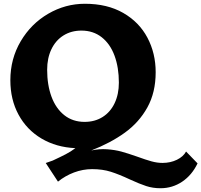

<svg xmlns="http://www.w3.org/2000/svg" viewBox="-20 -780 1070 1020"><path d="M670.5 173.5Q613 146.5 568.8 132.5Q524.5 118.5 469.5 118.5Q420.5 118.5 373.2 136.2Q326 154 288 185L223 86Q235.5 82 260 73Q301 54 329 39.5Q357 25 380.5 7Q279 2.5 200.5 -44Q122 -90.5 78.5 -170.8Q35 -251 35 -354Q35 -467.5 90 -560.8Q145 -654 236.2 -707Q327.5 -760 431 -760Q550 -760 634.8 -711.2Q719.5 -662.5 763.2 -579.8Q807 -497 807 -396Q807 -289 763 -209.5Q719 -130 643.2 -75.2Q567.5 -20.5 464.5 19.5Q507.5 10 549 13Q590.5 16 624.5 25.2Q658.5 34.5 708.5 52Q755 69 785 77.2Q815 85.5 843 85.5Q885.5 85.5 919.8 68.8Q954 52 968.5 25L1029.5 88Q999.5 150.5 947.8 185.2Q896 220 832.5 220Q792 220 756.8 208.5Q721.5 197 670.5 173.5ZM611.5 -341Q611.5 -421.5 588.5 -484Q565.5 -546.5 520.5 -582Q475.5 -617.5 412.5 -617.5Q358.5 -617.5 317 -591.5Q275.5 -565.5 253 -518.2Q230.5 -471 230.5 -409.5Q230.5 -329 253.5 -266.5Q276.5 -204 321.5 -168.2Q366.5 -132.5 429.5 -132.5Q484 -132.5 525.2 -158.5Q566.5 -184.5 589 -232Q611.5 -279.5 611.5 -341Z"/></svg>

Font: TMT Limkin
Style: Regular
Weight: 400
Designer: Gabriel Drozdov
Version: Version 1.000;Glyphs 3.1.2 (3151)